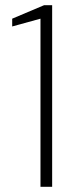

<svg xmlns="http://www.w3.org/2000/svg" viewBox="-20 -720 289 740"><path d="M136 0V-648L27 -618V-648L150 -700H181V0Z"/></svg>

Font: DM Sans 28pt ExtraLight
Style: Regular
Weight: 250
Version: Version 4.004;gftools[0.9.30]